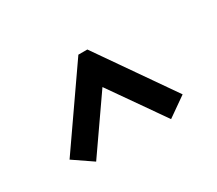

<svg xmlns="http://www.w3.org/2000/svg" viewBox="-70 -754 650 575"><g transform="rotate(-30 255.5 -466.0)"><path d="M253 -499 125 -315 59 -360 239 -619H270L450 -360L383 -313Z"/></g></svg>

Font: Bellota
Style: Bold
Weight: 700
Designer: Kemie Guaida
Foundry: Kemie Guaida
Version: Version 4.001